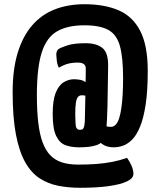

<svg xmlns="http://www.w3.org/2000/svg" viewBox="-20 -700 759 911"><path d="M360 191Q305 191 256.5 181.5Q208 172 168 146Q128 120 99.5 69.5Q71 19 55.5 -62Q40 -143 40 -263Q40 -371 64 -449.5Q88 -528 132.5 -579.5Q177 -631 240 -655.5Q303 -680 381 -680Q475 -680 542 -651.5Q609 -623 645 -554Q681 -485 681 -364Q681 -268 671 -203Q661 -138 644 -97.5Q627 -57 606 -36.5Q585 -16 563 -8.5Q541 -1 520 -1Q478 -1 454 -26Q430 -51 422 -77L437 -121Q451 -112 470.5 -105Q490 -98 506 -98Q519 -98 529 -108.5Q539 -119 545.5 -139.5Q552 -160 556 -188.5Q560 -217 562 -252.5Q564 -288 564 -330Q564 -427 549 -481.5Q534 -536 494 -558Q454 -580 380 -580Q301 -580 251 -551.5Q201 -523 178 -451Q155 -379 155 -248Q155 -174 161.5 -118.5Q168 -63 182 -25Q196 13 218.5 36.5Q241 60 274 70.5Q307 81 351 81Q398 81 437.5 78Q477 75 513 68Q549 61 583 49Q597 69 605 88.5Q613 108 613 125Q613 146 583 160.5Q553 175 496.5 183Q440 191 360 191ZM360 -84Q369 -84 373.5 -88.5Q378 -93 380.5 -106Q383 -119 383 -147L385 -246Q385 -246 381 -247Q377 -248 368 -248Q357 -248 350 -240Q343 -232 340 -212Q337 -192 337 -155Q338 -129 338.5 -113.5Q339 -98 344 -91Q349 -84 360 -84ZM355 -1Q319 -1 291 -11Q263 -21 246.5 -55Q230 -89 230 -159Q230 -224 244.5 -260Q259 -296 282.5 -310Q306 -324 331 -324Q344 -324 359 -321.5Q374 -319 386 -310Q386 -310 386.5 -329.5Q387 -349 387 -368Q388 -381 384 -388.5Q380 -396 371.5 -399.5Q363 -403 350 -403Q322 -403 302 -397.5Q282 -392 259 -379Q251 -395 249 -416Q247 -437 247 -443Q248 -458 256 -466Q267 -474 299 -484.5Q331 -495 386 -495Q439 -495 467 -471.5Q495 -448 493 -382L490 -198Q489 -162 487.5 -131Q486 -100 484 -78Q483 -59 475 -45.5Q467 -32 465 -30Q459 -17 430.5 -9Q402 -1 355 -1Z"/></svg>

Font: Yanone Kaffeesatz
Style: Bold
Weight: 700
Designer: Yanone (Cyrillic: Daniel Pouzeot, Huerta Tipografica, and Cyreal)
Foundry: Yanone
Version: Version 2.003